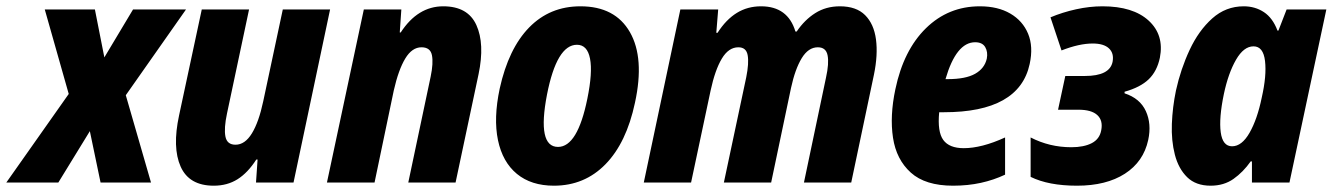

<svg xmlns="http://www.w3.org/2000/svg" viewBox="-74 -579 4227 609"><path d="M-54 0 144 -281 68 -549H227L257 -397L348 -549H516L325 -277L405 0H245L211 -163L111 0Z M604 10Q526 10 499 -50.5Q472 -111 494 -213L566 -549H716L646 -219Q636 -172 641 -146Q646 -120 673 -120Q703 -120 725 -156Q747 -192 761 -258L823 -549H973L857 0H738L743 -73H739Q712 -31 679.5 -10.5Q647 10 604 10Z M963 0 1080 -549H1199L1194 -476H1197Q1251 -559 1332 -559Q1410 -559 1437 -499.5Q1464 -440 1444 -344L1371 0H1221L1292 -336Q1301 -379 1296 -404Q1291 -429 1263 -429Q1233 -429 1211.5 -393.5Q1190 -358 1175 -292L1114 0Z M1683 10Q1611 10 1565.5 -27.5Q1520 -65 1505.5 -134.5Q1491 -204 1511 -298Q1539 -425 1604.5 -492Q1670 -559 1767 -559Q1877 -559 1924 -477Q1971 -395 1940 -253Q1913 -126 1846.5 -58Q1780 10 1683 10ZM1696 -113Q1758 -113 1789 -266Q1806 -349 1797.5 -393Q1789 -437 1756 -437Q1692 -437 1661 -279Q1629 -113 1696 -113Z M1968 0 2084 -549H2204L2198 -475H2202Q2229 -517 2263 -538Q2297 -559 2340 -559Q2425 -559 2449 -479H2453Q2478 -516 2512 -537.5Q2546 -559 2590 -559Q2642 -559 2670 -531Q2698 -503 2704.5 -454Q2711 -405 2698 -342L2626 0H2476L2546 -333Q2556 -378 2551 -403.5Q2546 -429 2520 -429Q2490 -429 2469 -394.5Q2448 -360 2435 -300L2372 0H2222L2293 -334Q2302 -379 2297.5 -404Q2293 -429 2268 -429Q2237 -429 2215.5 -393Q2194 -357 2180 -292L2118 0Z M2949 10Q2861 10 2815 -31.5Q2769 -73 2758.5 -142Q2748 -211 2766 -296Q2792 -420 2863 -489.5Q2934 -559 3034 -559Q3091 -559 3130.5 -536Q3170 -513 3187 -472Q3204 -431 3192 -376Q3159 -223 2920 -223H2905Q2899 -161 2918 -135Q2937 -109 2983 -109Q3011 -109 3044 -117.5Q3077 -126 3114 -143V-25Q3078 -8 3037 1Q2996 10 2949 10ZM3019 -445Q2959 -445 2925 -328H2932Q2989 -328 3019 -345Q3049 -362 3056 -393Q3060 -414 3051 -429.5Q3042 -445 3019 -445Z M3342 10Q3252 10 3195 -18V-143Q3255 -112 3324 -112Q3364 -112 3389 -125Q3414 -138 3419 -166Q3425 -197 3406.5 -214Q3388 -231 3347 -231H3282L3305 -338H3367Q3446 -338 3455 -383Q3460 -410 3443.5 -425.5Q3427 -441 3392 -441Q3349 -441 3293 -419L3258 -524Q3296 -540 3339 -549.5Q3382 -559 3423 -559Q3520 -559 3569.5 -513.5Q3619 -468 3605 -396Q3596 -353 3569.5 -327.5Q3543 -302 3493 -288V-283Q3542 -267 3560.5 -226.5Q3579 -186 3568 -135Q3553 -66 3494 -28Q3435 10 3342 10Z M3766 10Q3719 10 3691.5 -17Q3664 -44 3652.5 -88.5Q3641 -133 3643 -186Q3645 -239 3656 -292Q3671 -360 3699.5 -421Q3728 -482 3771 -520.5Q3814 -559 3871 -559Q3907 -559 3935 -540.5Q3963 -522 3978 -482H3981L4007 -549H4133L4016 0H3897V-67H3893Q3869 -33 3838.5 -11.5Q3808 10 3766 10ZM3834 -115Q3865 -115 3889.5 -158Q3914 -201 3928 -269Q3944 -339 3938.5 -385.5Q3933 -432 3902 -432Q3871 -432 3846.5 -389.5Q3822 -347 3808 -281Q3792 -204 3798 -159.5Q3804 -115 3834 -115Z"/></svg>

Font: Noto Sans Condensed ExtraBold
Style: Italic
Weight: 800
Width: 3
Italic angle: -12°
Designer: Monotype Design Team
Foundry: Monotype Imaging Inc.
Version: Version 2.013; ttfautohint (v1.8.4.7-5d5b)